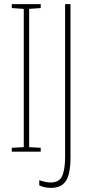

<svg xmlns="http://www.w3.org/2000/svg" viewBox="-20 -734 435 929"><path d="M37 0V-19L95 -22V-691L37 -695V-714H177V-695L121 -691V-22L177 -19V0ZM170 163V138Q203 149 226 149Q266 149 280.5 118Q295 87 295 23V-714H321V30Q321 106 299.5 140.5Q278 175 226 175Q195 175 170 163Z"/></svg>

Font: Noto Sans Display Thin Cond
Style: Regular
Weight: 250
Width: 3
Designer: Monotype Design team
Foundry: Monotype Imaging Inc.
Version: Version 1.000